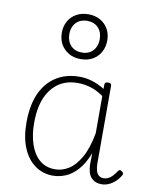

<svg xmlns="http://www.w3.org/2000/svg" viewBox="-94 -921 808 1008"><g transform="rotate(10 310.5 -416.5)"><path d="M257 17Q204 17 162 -13Q120 -43 96.5 -99Q73 -155 73 -235Q73 -285 82 -328.5Q91 -372 110 -407Q129 -442 157.5 -467Q186 -492 223 -505.5Q260 -519 307 -519Q341 -519 373.5 -509Q406 -499 441 -478V-500Q441 -508 445.5 -511.5Q450 -515 459 -515Q469 -515 473 -511.5Q477 -508 477 -500V-89Q477 -66 481.5 -49.5Q486 -33 496.5 -24.5Q507 -16 522 -16Q534 -16 545.5 -21Q557 -26 568 -37.5Q579 -49 591 -67Q595 -73 600.5 -73Q606 -73 611 -68Q617 -64 618.5 -59Q620 -54 617 -49Q605 -28 589 -13.5Q573 1 554.5 9Q536 17 518 17Q500 17 486 11.5Q472 6 461.5 -5.5Q451 -17 446 -34Q441 -51 440 -74Q440 -89 440.5 -104.5Q441 -120 441 -135Q418 -76 387 -42.5Q356 -9 322.5 4Q289 17 257 17ZM113 -238Q113 -177 129.5 -126.5Q146 -76 179.5 -47Q213 -18 263 -18Q300 -18 334.5 -39Q369 -60 397.5 -109.5Q426 -159 441 -242V-440Q403 -466 369.5 -475.5Q336 -485 303 -485Q267 -485 237.5 -474.5Q208 -464 185 -443.5Q162 -423 145.5 -393Q129 -363 121 -324.5Q113 -286 113 -238ZM295 -611Q242 -611 208 -644.5Q174 -678 174 -731Q174 -766 189.5 -793Q205 -820 232.5 -835Q260 -850 295 -850Q348 -850 382 -817Q416 -784 416 -731Q416 -696 400.5 -668.5Q385 -641 358 -626Q331 -611 295 -611ZM295 -646Q320 -646 338 -656.5Q356 -667 366 -686.5Q376 -706 376 -731Q376 -769 354 -792Q332 -815 295 -815Q271 -815 252.5 -804.5Q234 -794 224 -775Q214 -756 214 -731Q214 -693 236 -669.5Q258 -646 295 -646Z"/></g></svg>

Font: Playwrite HR Lijeva Thin
Style: Regular
Weight: 250
Designer: Veronika Burian, José Scaglione
Foundry: TypeTogether
Version: Version 1.002